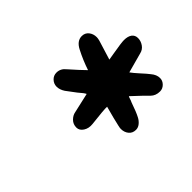

<svg xmlns="http://www.w3.org/2000/svg" viewBox="-80 -819 605 605"><g transform="rotate(-45 222.5 -517.0)"><path d="M204 -388Q204 -393 206 -401Q211 -424 223 -468Q212 -469 152 -462Q134 -460 121 -468.5Q108 -477 108 -490Q108 -505 118 -515Q128 -525 140 -527L206 -542Q203 -549 188 -566L164 -598Q155 -612 155 -625Q155 -638 164 -647.5Q173 -657 186 -657Q204 -657 216 -642Q246 -608 262 -592Q273 -625 289 -656Q302 -682 324 -682Q338 -682 346.5 -671.5Q355 -661 355 -646Q355 -641 353 -633L333 -568Q335 -568 357 -572Q397 -579 409 -579Q426 -579 435.5 -572Q445 -565 445 -552Q445 -539 437 -527.5Q429 -516 415 -513L349 -495Q357 -484 368 -472Q388 -450 393 -443Q405 -429 405 -414Q405 -402 396 -393Q387 -384 375 -384Q356 -384 344 -396Q336 -405 295 -443Q293 -440 291.5 -434.5Q290 -429 287 -423Q276 -391 268 -376Q263 -366 254.5 -359Q246 -352 236 -352Q221 -352 212.5 -362.5Q204 -373 204 -388Z"/></g></svg>

Font: EB Garamond ExtraBold
Style: Italic
Weight: 800
Italic angle: -17.2°
Designer: Georg Duffner and Octavio Pardo
Foundry: Georg Duffner
Version: Version 1.000